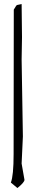

<svg xmlns="http://www.w3.org/2000/svg" viewBox="-20 -926 279 958"><path d="M64.9 -900.9 87.9 -905.8 89.8 -740.2 87.9 -628.9 94.2 -245.1 87.9 -109.9 102.1 -28.8Q102.1 -16.1 66.9 12.2L34.2 -15.1Q47.9 -49.8 47.9 -157.2V-169.9L48.8 -877.9Q62 -900.9 64.9 -900.9Z"/></svg>

Font: Loved by the King
Style: Regular
Weight: 400
Designer: Kimberly Geswein
Foundry: Kimberly Geswein
Version: Version 1.002 2006